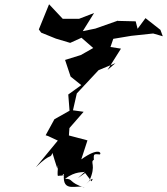

<svg xmlns="http://www.w3.org/2000/svg" viewBox="-20 -742 783 900"><path d="M409 108C434 66 351 155 399 105C433 30 400 19 420 7C418 -23 421 -20 448 -18C457 -24 444 -54 361 5L390 -84L303 -107L312 -237L297 -132L372 -218L322 -225L340 -304L442 -413L521 -446L484 -414L547 -514L496 -522L486 -536L489 -496L511 -560L595 -574L698 -585L743 -572L732 -602L662 -657L625 -607L616 -642L534 -644L532 -645L427 -608L368 -596L421 -681L351 -654H274L210 -722L162 -604L173 -589L242 -561L309 -541L362 -565L417 -517L359 -484L285 -461L311 -383L361 -343L300 -299L306 -223L235 -183L194 -108L206 -104L251 -83L148 42C228 -36 211 13 230 -35C218 -44 227 -20 249 49C259 -6 243 95 254 82C315 77 252 91 280 73C269 169 348 118 377 138C298 112 326 96 285 96C336 58 368 68 378 63L345 93L379 69Z"/></svg>

Font: Hussar Lance
Style: Italic
Weight: 700
Foundry: Cannot Into Space Fonts, PlusOne Fonts
Version: Version 2.27